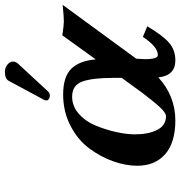

<svg xmlns="http://www.w3.org/2000/svg" viewBox="4 -726 734 782"><g transform="rotate(-90 371.0 -335.0)"><path d="M377 -444.8Q450.2 -444.8 482.7 -410.9Q515.1 -377 520 -312L618.2 -448.2Q655.3 -442.4 673.8 -441.9Q693.8 -441.9 742.2 -446.8L522.9 -147Q521 -123 521 -111.8Q521 -58.6 538.1 -59.1Q571.3 -59.1 611.8 -120.1L654.8 -102.1Q617.7 -39.1 587.9 -13.4Q558.1 12.2 516.1 12.2Q454.1 12.2 446.8 -57.1Q371.6 11.7 272 12.2Q181.2 12.2 134 -29.3Q86.9 -70.8 86.9 -143.1Q86.9 -189.9 105 -241Q123 -292 157.5 -338.4Q191.9 -384.8 249.5 -414.8Q307.1 -444.8 377 -444.8ZM444.8 -206.1V-241.2Q444.8 -325.2 429.9 -366.7Q415 -408.2 368.2 -408.2Q329.1 -408.2 298.1 -380.6Q267.1 -353 250 -311Q232.9 -269 223.9 -227.5Q214.8 -186 214.8 -151.9Q214.8 -97.7 232.9 -61.8Q251 -25.9 289.1 -25.9Q297.9 -25.9 312 -37.8Q326.2 -49.8 348.1 -76.9Q370.1 -104 384 -122.6Q397.9 -141.1 425.8 -180.2ZM470.2 -682.1Q485.4 -682.1 498.3 -672.1Q511.2 -662.1 511.2 -648.9V-645Q509.3 -635.3 502 -627.9L389.2 -505.9Q383.3 -499 371.1 -499Q365.2 -499 359.1 -502.9Q353 -506.8 353 -512.2Q353 -518.1 356 -523.9L433.1 -667Q441.4 -682.1 470.2 -682.1Z"/></g></svg>

Font: Linux Libertine
Style: Semibold Italic
Weight: 600
Italic angle: -11.5°
Designer: Philipp H. Poll
Foundry: Philipp H. Poll
Version: Version 5.1.2 ; ttfautohint (v0.9)